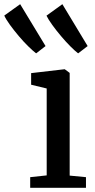

<svg xmlns="http://www.w3.org/2000/svg" viewBox="-110 -899 456 919"><path d="M34.5 0V-51L113.5 -59.5V-475.5L39 -493.5V-549L198 -567.5H200L223.5 -550V-58.5L301.5 -51V0ZM62.5 -644Q48 -655 25.5 -677Q3 -699 -20.2 -726.5Q-43.5 -754 -62.5 -780.2Q-81.5 -806.5 -89.5 -824.5L-13.5 -879L108 -678.5L63.5 -644ZM263.5 -644Q249 -655 227.2 -676.8Q205.5 -698.5 182.5 -725.8Q159.5 -753 140.5 -779.2Q121.5 -805.5 112.5 -824L188.5 -879L309.5 -678.5L264.5 -644Z"/></svg>

Font: Merriweather Medium
Style: Regular
Weight: 500
Version: Version 2.100